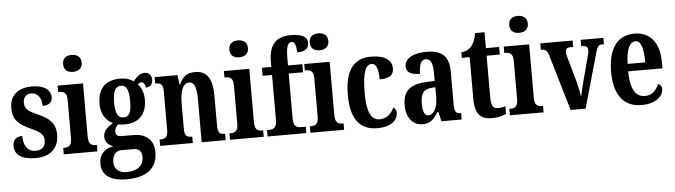

<svg xmlns="http://www.w3.org/2000/svg" viewBox="-56 -1012 5245 1492"><g transform="rotate(-5 2567.0 -266.5)"><path d="M190 10C307 10 370 -55 370 -156C370 -250 318 -289 232 -327C157 -360 134 -380 134 -427C134 -468 158 -493 197 -493C244 -493 277 -457 277 -389C328 -389 353 -412 353 -453C353 -501 310 -547 208 -547C103 -547 33 -496 33 -393C33 -301 78 -262 175 -219C242 -188 270 -166 270 -122C270 -76 247 -46 192 -46C135 -46 99 -90 99 -170C59 -170 25 -152 25 -100C25 -33 71 10 190 10Z M536 -632C576 -632 609 -652 609 -698C609 -745 576 -764 536 -764C494 -764 464 -745 464 -698C464 -652 494 -632 536 -632ZM408 0H671V-50H662C627 -50 605 -63 605 -122V-536H407V-486H419C452 -486 475 -473 475 -418V-121C475 -63 452 -50 417 -50H408Z M879 236C1042 236 1119 164 1119 46C1119 -42 1069 -102 958 -102H866C841 -102 822 -112 822 -139C822 -165 837 -186 850 -195C860 -192 885 -190 898 -190C1018 -190 1073 -263 1073 -368C1073 -428 1053 -465 1028 -492C1037 -498 1045 -505 1058 -505C1071 -505 1088 -489 1088 -461C1129 -461 1143 -489 1143 -519C1143 -550 1124 -576 1089 -576C1047 -576 1021 -543 999 -518C971 -537 941 -548 898 -548C775 -548 719 -480 719 -363C719 -286 757 -232 810 -209C765 -182 733 -152 733 -109C733 -63 766 -41 796 -28C732 -19 685 25 685 97C685 186 749 236 879 236ZM896 -245C848 -245 833 -290 833 -364C833 -442 848 -492 896 -492C945 -492 958 -444 958 -365C958 -289 946 -245 896 -245ZM881 180C823 180 786 147 786 94C786 27 826 7 856 7H953C995 7 1016 30 1016 75C1016 137 973 180 881 180Z M1160 0H1415V-50H1411C1375 -50 1355 -58 1355 -116V-312C1355 -394 1372 -471 1426 -471C1471 -471 1484 -419 1484 -334V0H1671V-50H1667C1631 -50 1614 -59 1614 -121V-354C1614 -489 1568 -548 1481 -548C1414 -548 1380 -518 1356 -462H1352L1342 -536H1164V-486H1168C1203 -486 1225 -477 1225 -421V-119C1225 -59 1202 -50 1165 -50H1160Z M1833 -632C1873 -632 1906 -652 1906 -698C1906 -745 1873 -764 1833 -764C1791 -764 1761 -745 1761 -698C1761 -652 1791 -632 1833 -632ZM1705 0H1968V-50H1959C1924 -50 1902 -63 1902 -122V-536H1704V-486H1716C1749 -486 1772 -473 1772 -418V-121C1772 -63 1749 -50 1714 -50H1705Z M1998 0H2300V-50H2261C2236 -50 2204 -58 2204 -116V-473H2316V-536H2204V-593C2204 -679 2218 -716 2248 -716C2277 -716 2284 -666 2284 -631C2356 -631 2375 -662 2375 -698C2375 -734 2350 -769 2245 -769C2124 -769 2074 -700 2074 -577V-536H2001V-473H2074V-116C2074 -58 2039 -50 2017 -50H1998Z M2460 -632C2500 -632 2533 -652 2533 -698C2533 -745 2500 -764 2460 -764C2418 -764 2388 -745 2388 -698C2388 -652 2418 -632 2460 -632ZM2332 0H2595V-50H2586C2551 -50 2529 -63 2529 -122V-536H2331V-486H2343C2376 -486 2399 -473 2399 -418V-121C2399 -63 2376 -50 2341 -50H2332Z M2853 10C2977 10 3014 -50 3014 -97C3014 -117 3004 -131 2990 -139C2971 -93 2933 -57 2878 -57C2808 -57 2779 -129 2779 -267C2779 -440 2808 -491 2853 -491C2893 -491 2904 -433 2904 -366C2995 -366 3014 -400 3014 -444C3014 -503 2967 -548 2850 -548C2736 -548 2647 -481 2647 -266C2647 -64 2730 10 2853 10Z M3207 10C3269 10 3293 -19 3330 -74H3337L3354 0H3512V-50H3509C3472 -50 3460 -66 3460 -121V-377C3460 -502 3401 -548 3285 -548C3189 -548 3114 -515 3114 -448C3114 -403 3149 -382 3221 -382C3221 -450 3236 -491 3274 -491C3316 -491 3329 -449 3329 -374V-317L3262 -314C3140 -309 3080 -260 3080 -152C3080 -42 3137 10 3207 10ZM3257 -55C3227 -55 3214 -90 3214 -147C3214 -222 3234 -260 3296 -265L3330 -268V-191C3330 -111 3301 -55 3257 -55Z M3745 10C3801 10 3840 -3 3859 -13V-73C3841 -67 3821 -64 3799 -64C3760 -64 3748 -91 3748 -155V-477H3851V-536H3748V-660H3674C3666 -611 3653 -583 3638 -563C3622 -542 3596 -524 3555 -520V-477H3616V-147C3616 -31 3663 10 3745 10Z M4016 -632C4056 -632 4089 -652 4089 -698C4089 -745 4056 -764 4016 -764C3974 -764 3944 -745 3944 -698C3944 -652 3974 -632 4016 -632ZM3888 0H4151V-50H4142C4107 -50 4085 -63 4085 -122V-536H3887V-486H3899C3932 -486 3955 -473 3955 -418V-121C3955 -63 3932 -50 3897 -50H3888Z M4233 -437 4362 0H4479L4595 -412C4611 -471 4621 -486 4647 -486H4664V-536H4487V-486H4500C4527 -486 4539 -474 4539 -455C4539 -434 4535 -417 4527 -390L4477 -201C4465 -159 4458 -120 4452 -94C4448 -126 4438 -174 4426 -219L4373 -406C4369 -421 4365 -437 4365 -454C4365 -474 4375 -486 4402 -486H4424V-536H4172V-486C4207 -486 4221 -477 4233 -437Z M4916 10C5036 10 5085 -52 5085 -101C5085 -123 5072 -136 5056 -142C5037 -95 5004 -58 4948 -58C4874 -58 4835 -120 4833 -260H5101V-306C5101 -464 5027 -548 4907 -548C4776 -548 4701 -453 4701 -265C4701 -91 4773 10 4916 10ZM4972 -318H4835C4836 -428 4864 -488 4910 -488C4954 -488 4972 -423 4972 -318Z"/></g></svg>

Font: Noto Serif Myanmar ExtraCondensed
Style: Bold
Weight: 700
Width: 2
Designer: Ben Mitchell and the Monotype Design Team
Foundry: Monotype Imaging Inc.
Version: Version 2.106